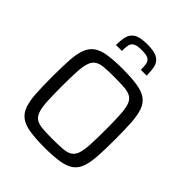

<svg xmlns="http://www.w3.org/2000/svg" viewBox="-250 -1063 1218 1218"><g transform="rotate(45 358.5 -454.5)"><path d="M358 8Q278 8 225.5 -0.5Q173 -9 143 -31Q113 -53 98.5 -92.5Q84 -132 80 -193.5Q76 -255 76 -344Q76 -433 80 -494.5Q84 -556 98.5 -595.5Q113 -635 143 -657Q173 -679 225.5 -687.5Q278 -696 358 -696Q438 -696 490.5 -687.5Q543 -679 573.5 -657Q604 -635 618 -595.5Q632 -556 636 -494.5Q640 -433 640 -344Q640 -255 636 -193.5Q632 -132 618 -92.5Q604 -53 573.5 -31Q543 -9 490.5 -0.5Q438 8 358 8ZM358 -66Q413 -66 449 -69Q485 -72 506.5 -85.5Q528 -99 538 -128.5Q548 -158 551 -210Q554 -262 554 -344Q554 -426 551 -478Q548 -530 538 -559.5Q528 -589 506.5 -602.5Q485 -616 449 -619Q413 -622 358 -622Q303 -622 267 -619Q231 -616 210 -602.5Q189 -589 178.5 -559.5Q168 -530 165 -478Q162 -426 162 -344Q162 -262 165 -210Q168 -158 178.5 -128.5Q189 -99 210 -85.5Q231 -72 267 -69Q303 -66 358 -66ZM359 -917Q424 -917 452.5 -898.5Q481 -880 488 -847.5Q495 -815 495 -773H443Q443 -803 439.5 -824Q436 -845 418.5 -855.5Q401 -866 359 -866Q317 -866 299 -855.5Q281 -845 277 -824Q273 -803 273 -773H220Q220 -815 227.5 -847.5Q235 -880 264 -898.5Q293 -917 359 -917Z"/></g></svg>

Font: Saira
Style: Regular
Weight: 400
Designer: Hector Gatti with collaboration of the Omnibus-Type team
Foundry: Omnibus-Type
Version: Version 1.100; ttfautohint (v1.8.3)